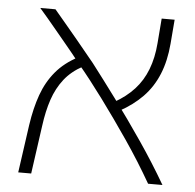

<svg xmlns="http://www.w3.org/2000/svg" viewBox="-46 -633 690 679"><g transform="rotate(5 299.0 -293.0)"><path d="M504 0Q461 -75 411.5 -147.5Q362 -220 314 -285Q266 -350 225 -399Q196 -436 172.5 -464Q149 -492 131 -514Q113 -536 98 -553.5Q83 -571 70 -586H124Q142 -565 161.5 -541.5Q181 -518 207.5 -486.5Q234 -455 272 -408Q312 -356 361.5 -289Q411 -222 461.5 -148Q512 -74 555 0ZM43 0 67 -170Q76 -231 93 -278.5Q110 -326 140.5 -362.5Q171 -399 219 -424L239 -393Q198 -371 173 -339Q148 -307 134 -265.5Q120 -224 113 -171L89 0ZM380 -248 360 -278Q401 -301 429.5 -332Q458 -363 474 -404.5Q490 -446 494 -498L501 -586H547L540 -500Q535 -439 515.5 -391.5Q496 -344 462 -309Q428 -274 380 -248Z"/></g></svg>

Font: Noto Sans Hebrew Thin ExtraLight
Style: Regular
Weight: 250
Version: Version 3.001